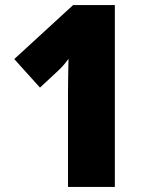

<svg xmlns="http://www.w3.org/2000/svg" viewBox="-20 -734 584 754"><path d="M247 0H431V-714H267L36 -502L137 -390L209 -457C223 -470 236 -485 249 -503C248 -457 247 -393 247 -362Z"/></svg>

Font: Noto Sans Devanagari UI SemiCondensed Black
Style: Regular
Weight: 900
Width: 4
Designer: Jelle Bosma - Monotype Design Team
Foundry: Monotype Imaging Inc.
Version: Version 2.004